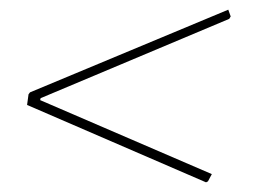

<svg xmlns="http://www.w3.org/2000/svg" viewBox="-20 -475 540 397"><path d="M452 -455 457 -441 454 -436 64 -272 63 -268 418 -115 410 -100 406 -98 36 -258 39 -280 42 -284Z"/></svg>

Font: Alegreya Sans Thin
Style: Italic
Weight: 100
Italic angle: -7°
Designer: Juan Pablo del Peral
Foundry: Huerta Tipografica
Version: Version 2.007